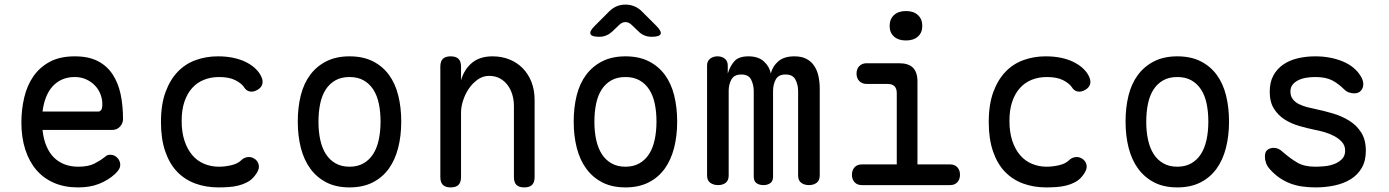

<svg xmlns="http://www.w3.org/2000/svg" viewBox="-20 -805 6040 835"><path d="M459 -132Q478 -132 490.5 -118.5Q503 -105 503 -88Q503 -79 498.5 -70.5Q494 -62 482 -50Q466 -35 448 -24Q430 -13 409.5 -5Q389 3 366.5 6.5Q344 10 319 10Q261 10 215.5 -9.5Q170 -29 138.5 -65.5Q107 -102 90 -154.5Q73 -207 73 -272Q73 -329 85.5 -381.5Q98 -434 125.5 -473.5Q153 -513 197 -536.5Q241 -560 305 -560Q365 -560 405 -539.5Q445 -519 469.5 -482Q494 -445 504.5 -395.5Q515 -346 515 -287Q515 -269 502 -254.5Q489 -240 468 -240H165Q169 -200 182 -169.5Q195 -139 215 -119.5Q235 -100 261.5 -90Q288 -80 320 -80Q365 -80 391.5 -94Q418 -108 433 -120Q441 -127 446 -129.5Q451 -132 459 -132ZM165 -320H409Q414 -320 419.5 -326Q425 -332 425 -353Q425 -374 417 -395Q409 -416 393.5 -432.5Q378 -449 355.5 -459.5Q333 -470 305 -470Q274 -470 249.5 -459Q225 -448 207.5 -428Q190 -408 179.5 -380.5Q169 -353 165 -320Z M680 -274Q680 -351 700 -405Q720 -459 753.5 -493.5Q787 -528 832 -544Q877 -560 927 -560Q965 -560 995 -553.5Q1025 -547 1047.5 -536Q1070 -525 1086 -511Q1102 -497 1111 -482Q1125 -459 1121.5 -442Q1118 -425 1101 -415Q1083 -404 1067 -407Q1051 -410 1042 -425Q1031 -442 1004 -456Q977 -470 933 -470Q897 -470 867 -458Q837 -446 815.5 -422Q794 -398 782 -362.5Q770 -327 770 -279Q770 -230 782.5 -192.5Q795 -155 816.5 -130Q838 -105 868 -92.5Q898 -80 932 -80Q958 -80 986 -86.5Q1014 -93 1029 -108Q1041 -120 1058.5 -122Q1076 -124 1093 -110Q1099 -104 1102.5 -96.5Q1106 -89 1106 -80Q1106 -71 1101 -60.5Q1096 -50 1086 -38Q1073 -22 1055 -12.5Q1037 -3 1016.5 2Q996 7 974 8.5Q952 10 930 10Q875 10 829 -7Q783 -24 750 -58.5Q717 -93 698.5 -147Q680 -201 680 -274Z M1500 10Q1442 10 1400 -11.5Q1358 -33 1330 -71Q1302 -109 1288.5 -161.5Q1275 -214 1275 -276Q1275 -338 1288 -390Q1301 -442 1329 -479.5Q1357 -517 1399.5 -538.5Q1442 -560 1500 -560Q1559 -560 1601.5 -538.5Q1644 -517 1671.5 -479.5Q1699 -442 1712 -390Q1725 -338 1725 -276Q1725 -214 1711.5 -161.5Q1698 -109 1670.5 -71Q1643 -33 1600.5 -11.5Q1558 10 1500 10ZM1500 -80Q1535 -80 1560.5 -94.5Q1586 -109 1602.5 -134.5Q1619 -160 1627 -196.5Q1635 -233 1635 -276Q1635 -319 1627.5 -354.5Q1620 -390 1603.5 -415.5Q1587 -441 1561.5 -455.5Q1536 -470 1500 -470Q1464 -470 1438.5 -455.5Q1413 -441 1396.5 -415.5Q1380 -390 1372.5 -354Q1365 -318 1365 -275Q1365 -232 1373 -196Q1381 -160 1397.5 -134.5Q1414 -109 1439.5 -94.5Q1465 -80 1500 -80Z M1985 -316V-35Q1985 -12 1974 -1Q1963 10 1940 10Q1917 10 1906 -1Q1895 -12 1895 -35V-515Q1895 -538 1906 -549Q1917 -560 1940 -560Q1963 -560 1974 -549Q1985 -538 1985 -515V-456Q1999 -504 2033 -532Q2067 -560 2122 -560Q2162 -560 2195.5 -546.5Q2229 -533 2253.5 -508Q2278 -483 2291.5 -448Q2305 -413 2305 -370V-35Q2305 -12 2294 -1Q2283 10 2260 10Q2237 10 2226 -1Q2215 -12 2215 -35V-344Q2215 -370 2208 -393.5Q2201 -417 2187.5 -435Q2174 -453 2154 -464Q2134 -475 2107 -475Q2080 -475 2057.5 -459Q2035 -443 2019 -419.5Q2003 -396 1994 -368Q1985 -340 1985 -316Z M2700 10Q2642 10 2600 -11.5Q2558 -33 2530 -71Q2502 -109 2488.5 -161.5Q2475 -214 2475 -276Q2475 -338 2488 -390Q2501 -442 2529 -479.5Q2557 -517 2599.5 -538.5Q2642 -560 2700 -560Q2759 -560 2801.5 -538.5Q2844 -517 2871.5 -479.5Q2899 -442 2912 -390Q2925 -338 2925 -276Q2925 -214 2911.5 -161.5Q2898 -109 2870.5 -71Q2843 -33 2800.5 -11.5Q2758 10 2700 10ZM2700 -80Q2735 -80 2760.5 -94.5Q2786 -109 2802.5 -134.5Q2819 -160 2827 -196.5Q2835 -233 2835 -276Q2835 -319 2827.5 -354.5Q2820 -390 2803.5 -415.5Q2787 -441 2761.5 -455.5Q2736 -470 2700 -470Q2664 -470 2638.5 -455.5Q2613 -441 2596.5 -415.5Q2580 -390 2572.5 -354Q2565 -318 2565 -275Q2565 -232 2573 -196Q2581 -160 2597.5 -134.5Q2614 -109 2639.5 -94.5Q2665 -80 2700 -80ZM2586 -645Q2553 -645 2548 -657Q2543 -669 2566 -692L2629 -755Q2644 -770 2661.5 -777.5Q2679 -785 2700 -785Q2721 -785 2739 -777.5Q2757 -770 2772 -755L2834 -693Q2858 -669 2853 -657Q2848 -645 2814 -645Q2797 -645 2782.5 -651Q2768 -657 2756 -669L2729 -695Q2715 -709 2700 -709Q2685 -709 2671 -695L2643 -668Q2631 -657 2617 -651Q2603 -645 2586 -645Z M3103 0Q3083 0 3069 -10Q3055 -20 3055 -42V-520Q3055 -539 3068 -549.5Q3081 -560 3100 -560Q3120 -560 3132.5 -549.5Q3145 -539 3145 -520V-485Q3156 -520 3175 -540Q3194 -560 3235 -560Q3278 -560 3302.5 -537.5Q3327 -515 3332 -485Q3340 -517 3365 -538.5Q3390 -560 3435 -560Q3466 -560 3487 -549Q3508 -538 3521 -518.5Q3534 -499 3539.5 -473.5Q3545 -448 3545 -418V-42Q3545 -20 3531.5 -10Q3518 0 3498 0Q3478 0 3464.5 -10Q3451 -20 3451 -42V-409Q3451 -436 3439.5 -458.5Q3428 -481 3396 -481Q3365 -481 3353.5 -459Q3342 -437 3342 -410V-37Q3342 -17 3330 -8.5Q3318 0 3300 0Q3282 0 3270 -8.5Q3258 -17 3258 -37V-409Q3258 -435 3247 -458Q3236 -481 3204 -481Q3173 -481 3161 -459.5Q3149 -438 3149 -410V-42Q3149 -20 3136 -10Q3123 0 3103 0Z M4112 -90Q4132 -90 4143.5 -77.5Q4155 -65 4155 -45Q4155 -25 4143.5 -12.5Q4132 0 4112 0H3728Q3708 0 3696.5 -12.5Q3685 -25 3685 -45Q3685 -65 3696.5 -77.5Q3708 -90 3728 -90H3880V-400Q3880 -420 3870 -430Q3860 -440 3840 -440H3749Q3729 -440 3717 -452.5Q3705 -465 3705 -485Q3705 -505 3717 -517.5Q3729 -530 3749 -530H3890Q3931 -530 3950.5 -510.5Q3970 -491 3970 -450V-90ZM3920 -629Q3887 -629 3868 -646Q3849 -663 3849 -692Q3849 -722 3868 -739.5Q3887 -757 3920 -757Q3953 -757 3972 -739.5Q3991 -722 3991 -692Q3991 -663 3972 -646Q3953 -629 3920 -629Z M4280 -274Q4280 -351 4300 -405Q4320 -459 4353.5 -493.5Q4387 -528 4432 -544Q4477 -560 4527 -560Q4565 -560 4595 -553.5Q4625 -547 4647.5 -536Q4670 -525 4686 -511Q4702 -497 4711 -482Q4725 -459 4721.5 -442Q4718 -425 4701 -415Q4683 -404 4667 -407Q4651 -410 4642 -425Q4631 -442 4604 -456Q4577 -470 4533 -470Q4497 -470 4467 -458Q4437 -446 4415.5 -422Q4394 -398 4382 -362.5Q4370 -327 4370 -279Q4370 -230 4382.5 -192.5Q4395 -155 4416.5 -130Q4438 -105 4468 -92.5Q4498 -80 4532 -80Q4558 -80 4586 -86.5Q4614 -93 4629 -108Q4641 -120 4658.5 -122Q4676 -124 4693 -110Q4699 -104 4702.5 -96.5Q4706 -89 4706 -80Q4706 -71 4701 -60.5Q4696 -50 4686 -38Q4673 -22 4655 -12.5Q4637 -3 4616.5 2Q4596 7 4574 8.5Q4552 10 4530 10Q4475 10 4429 -7Q4383 -24 4350 -58.5Q4317 -93 4298.5 -147Q4280 -201 4280 -274Z M5100 10Q5042 10 5000 -11.5Q4958 -33 4930 -71Q4902 -109 4888.5 -161.5Q4875 -214 4875 -276Q4875 -338 4888 -390Q4901 -442 4929 -479.5Q4957 -517 4999.5 -538.5Q5042 -560 5100 -560Q5159 -560 5201.5 -538.5Q5244 -517 5271.5 -479.5Q5299 -442 5312 -390Q5325 -338 5325 -276Q5325 -214 5311.5 -161.5Q5298 -109 5270.5 -71Q5243 -33 5200.5 -11.5Q5158 10 5100 10ZM5100 -80Q5135 -80 5160.5 -94.5Q5186 -109 5202.5 -134.5Q5219 -160 5227 -196.5Q5235 -233 5235 -276Q5235 -319 5227.5 -354.5Q5220 -390 5203.5 -415.5Q5187 -441 5161.5 -455.5Q5136 -470 5100 -470Q5064 -470 5038.5 -455.5Q5013 -441 4996.5 -415.5Q4980 -390 4972.5 -354Q4965 -318 4965 -275Q4965 -232 4973 -196Q4981 -160 4997.5 -134.5Q5014 -109 5039.5 -94.5Q5065 -80 5100 -80Z M5701 10Q5671 10 5643 6Q5615 2 5590.5 -7.5Q5566 -17 5543.5 -32.5Q5521 -48 5501 -71Q5491 -82 5486 -96Q5481 -110 5481 -124Q5481 -146 5493 -154Q5505 -162 5519 -162Q5530 -162 5539 -158Q5548 -154 5559 -144Q5591 -116 5621.5 -98Q5652 -80 5700 -80Q5717 -80 5739.5 -82Q5762 -84 5782 -91.5Q5802 -99 5816 -113Q5830 -127 5830 -150Q5830 -172 5816 -187.5Q5802 -203 5782 -213.5Q5762 -224 5739.5 -230.5Q5717 -237 5700 -240Q5666 -247 5631 -257Q5596 -267 5567.5 -285Q5539 -303 5520.5 -332Q5502 -361 5502 -406Q5502 -448 5518 -477Q5534 -506 5561 -524.5Q5588 -543 5624 -551.5Q5660 -560 5700 -560Q5765 -560 5818 -538.5Q5871 -517 5897 -475Q5904 -464 5906.5 -455Q5909 -446 5909 -439Q5909 -423 5899 -411Q5889 -399 5869 -399Q5860 -399 5848 -402.5Q5836 -406 5825 -417Q5801 -441 5773.5 -455.5Q5746 -470 5700 -470Q5678 -470 5658.5 -466.5Q5639 -463 5624 -455Q5609 -447 5600.5 -435.5Q5592 -424 5592 -407Q5592 -387 5602.5 -373.5Q5613 -360 5629.5 -352Q5646 -344 5665 -339Q5684 -334 5700 -331Q5738 -323 5777 -311.5Q5816 -300 5848 -280Q5880 -260 5900 -228.5Q5920 -197 5920 -149Q5920 -105 5902 -74.5Q5884 -44 5854 -25.5Q5824 -7 5784.5 1.5Q5745 10 5701 10Z"/></svg>

Font: Maple Mono NF CN
Style: Regular
Weight: 400
Monospace: yes
Designer: subframe7536
Version: Version 7.000